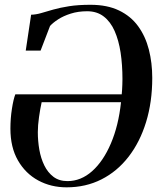

<svg xmlns="http://www.w3.org/2000/svg" viewBox="-20 -772 656 802"><path d="M87.5 -560.5 110 -710.5Q130.5 -711 152.5 -717.5Q174.5 -724 202.5 -732Q230.5 -740 268.5 -746Q306.5 -752 358 -752Q428 -752 477.2 -728.2Q526.5 -704.5 557 -662.5Q587.5 -620.5 601.8 -565Q616 -509.5 616 -446.5Q616 -346 590.2 -262.2Q564.5 -178.5 517 -117.2Q469.5 -56 404 -22.8Q338.5 10.5 258 10.5Q193 10.5 139.8 -18.2Q86.5 -47 55 -101.8Q23.5 -156.5 23.5 -234.5Q23.5 -277.5 29.8 -317.5Q36 -357.5 44 -378H488.5Q489.5 -387 490 -397.2Q490.5 -407.5 491 -419Q491.5 -430.5 491.5 -441.5Q491.5 -501 483.8 -552.2Q476 -603.5 458.8 -642.5Q441.5 -681.5 413.2 -703.2Q385 -725 344 -725Q306.5 -725 275.8 -715.2Q245 -705.5 223 -691.2Q201 -677 189 -663.5L149.5 -560.5ZM485.5 -345H154Q148 -318.5 143 -283.2Q138 -248 138 -220Q138 -183.5 144.2 -147.2Q150.5 -111 165 -81.2Q179.5 -51.5 203.2 -33.5Q227 -15.5 262 -15.5Q318 -15.5 364.8 -57Q411.5 -98.5 443.2 -172.8Q475 -247 485.5 -345Z"/></svg>

Font: Merriweather 144pt Medium
Style: Italic
Weight: 500
Italic angle: -7.8°
Version: Version 2.101